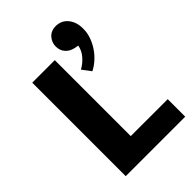

<svg xmlns="http://www.w3.org/2000/svg" viewBox="-221 -828 915 915"><g transform="rotate(-45 236.0 -371.0)"><path d="M66 -630H218V-118H467V0H66ZM329 -603Q301 -608 284 -626.5Q267 -645 267 -673Q267 -700 285.5 -721Q304 -742 338 -742Q351 -742 365.5 -736.5Q380 -731 392 -719Q404 -707 412 -687.5Q420 -668 420 -640Q420 -611 410 -584Q400 -557 384.5 -534.5Q369 -512 348.5 -494Q328 -476 307 -466L274 -510Q300 -524 320.5 -547.5Q341 -571 346 -600Z"/></g></svg>

Font: Mukta Vaani ExtraBold
Style: Regular
Weight: 800
Designer: Noopur Datye, Girish Dalvi, Yashodeep Gholap, Pallavi Karambelkar
Foundry: Ek Type
Version: Version 2.538;PS 1.000;hotconv 16.6.51;makeotf.lib2.5.65220;